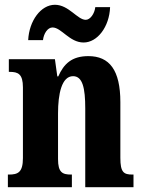

<svg xmlns="http://www.w3.org/2000/svg" viewBox="-20 -784 599 804"><path d="M330 -606C388 -606 438 -672 441 -754H379C376 -727 358 -701 339 -701C304 -701 268 -764 210 -764C151 -764 102 -697 98 -616H160C163 -643 179 -669 200 -669C237 -669 271 -606 330 -606ZM13 0H281V-53H278C241 -53 223 -62 223 -118V-309C223 -390 238 -465 286 -465C326 -465 337 -415 337 -330V0H539V-53H535C498 -53 484 -62 484 -123V-356C484 -491 438 -549 350 -549C280 -549 247 -516 224 -464H220L210 -536H17V-483H21C56 -483 76 -474 76 -418V-122C76 -62 55 -53 17 -53H13Z"/></svg>

Font: Noto Serif Tamil ExtraCondensed ExtraBold
Style: Regular
Weight: 800
Width: 2
Designer: Indian Type Foundry, Tom Grace, and the Monotype Design Team
Foundry: Monotype Imaging Inc.
Version: Version 2.004